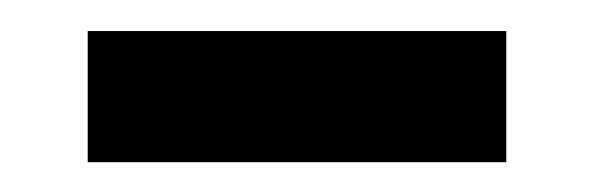

<svg xmlns="http://www.w3.org/2000/svg" viewBox="-20 -319 399 125"><path d="M309.6 -298.8V-213.4H37.1V-298.8Z"/></svg>

Font: Varendra
Style: Regular
Weight: 700
Designer: Jacob Thomas
Foundry: Bangla Type Foundry
Version: Version 1.008